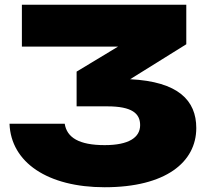

<svg xmlns="http://www.w3.org/2000/svg" viewBox="-20 -770 865 807"><path d="M72 -574H476L302 -469V-323H431C535 -323 569 -293 569 -244C569 -192 521 -160 420 -160C312 -160 261 -192 252 -250H20C26 -87 181 17 420 17C676 17 805 -88 805 -232C805 -348 729 -427 527 -437L763 -584V-750H72Z"/></svg>

Font: Bounded ExtBd
Style: Regular
Weight: 800
Designer: Vlad Churkin
Version: Version 3.0